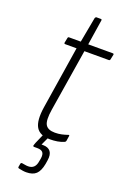

<svg xmlns="http://www.w3.org/2000/svg" viewBox="-155 -670 617 919"><g transform="rotate(20 153.0 -211.0)"><path d="M160 8Q107 8 88 -24Q69 -56 80 -127L130 -445H73Q66 -445 67 -451L72 -476Q73 -482 78 -482H138L162 -611Q165 -617 169 -617H191Q197 -617 196 -611L176 -482H301Q308 -482 306 -475L301 -451Q300 -445 294 -445H170L119 -128Q110 -72 122 -51Q134 -30 170 -30Q188 -30 204 -33.5Q220 -37 234 -42Q241 -45 240 -38L236 -12Q235 -7 230 -5Q215 2 196.5 5Q178 8 160 8ZM106 195Q97 195 87.5 193.5Q78 192 69 190Q62 189 63 183L66 166Q68 160 74 161Q82 162 89.5 163.5Q97 165 105 165Q141 165 147 124L150 108Q153 87 145 77.5Q137 68 117 68H101Q95 68 95 63Q96 59 97.5 55Q99 51 100 48L125 -9Q128 -15 131 -15H152Q155 -15 156.5 -13.5Q158 -12 155 -9L130 45H137Q164 45 176 60.5Q188 76 183 107L180 126Q173 163 156 179Q139 195 106 195Z"/></g></svg>

Font: Sofia Sans Condensed ExtraLight
Style: Italic
Weight: 250
Italic angle: -9°
Version: Version 4.100